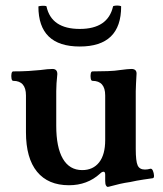

<svg xmlns="http://www.w3.org/2000/svg" viewBox="-20 -674 602 710"><path d="M378 17Q375 17 372 12Q369 7 369 -5V-28Q369 -39 363 -39Q357 -39 350 -32Q303 11 235 11Q158 11 117 -39Q76 -89 76 -185V-321Q76 -375 29 -375Q24 -375 22.5 -384Q21 -393 22.5 -401.5Q24 -410 29 -410Q60 -410 85.5 -411.5Q111 -413 129 -415Q158 -419 174 -419Q192 -419 192 -400Q190 -382 189 -366Q188 -350 188 -337V-209Q188 -129 212.5 -87Q237 -45 284 -45Q324 -45 346.5 -73.5Q369 -102 369 -156V-321Q369 -375 322 -375Q317 -375 315.5 -384Q314 -393 315.5 -401.5Q317 -410 322 -410Q351 -410 378.5 -411Q406 -412 424 -415Q441 -417 449.5 -418Q458 -419 466 -419Q485 -419 485 -402Q484 -382 483 -365.5Q482 -349 482 -337V-123Q482 -78 489 -62.5Q496 -47 516 -47Q526 -47 536 -50Q542 -51 545.5 -42.5Q549 -34 549.5 -25Q550 -16 545 -15Q537 -14 510.5 -10Q484 -6 462 -1Q441 2 423.5 6Q406 10 388 15Q385 16 382.5 16.5Q380 17 378 17ZM275 -502Q122 -502 122 -650Q122 -651 129.5 -652Q137 -653 144.5 -652.5Q152 -652 152 -650Q170 -567 275 -567Q379 -567 398 -650Q398 -652 405.5 -653Q413 -654 420.5 -653Q428 -652 428 -650Q428 -502 275 -502Z"/></svg>

Font: Junicode SmExp
Style: Bold
Weight: 700
Width: 6
Designer: Peter S. Baker
Version: Version 2.205; ttfautohint (v1.8.4)